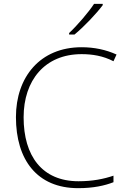

<svg xmlns="http://www.w3.org/2000/svg" viewBox="-20 -970 658 1000"><path d="M515 -943V-950H470C442 -907 382 -837 340 -798V-790H368C420 -833 482 -899 515 -943ZM405 -688C461 -688 517 -679 571 -651L587 -686C532 -711 471 -724 405 -724C189 -724 63 -569 63 -360C63 -138 173 10 387 10C466 10 525 -3 571 -21V-55C521 -38 463 -26 389 -26C199 -26 103 -158 103 -359C103 -551 213 -688 405 -688Z"/></svg>

Font: Noto Sans Lao ExtraLight
Style: Regular
Weight: 200
Designer: Monotype Design Team
Foundry: Monotype Imaging Inc.
Version: Version 2.003